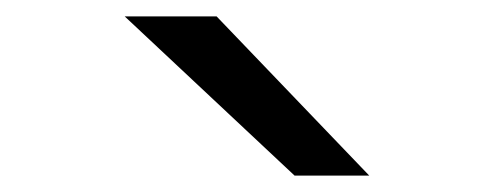

<svg xmlns="http://www.w3.org/2000/svg" viewBox="-20 -810 602 234"><path d="M339 -596 132 -790H244L430 -596Z"/></svg>

Font: Georama ExtraExtended
Style: Regular
Weight: 400
Width: 8
Designer: Jean-Baptiste Levee
Foundry: Production Type
Version: Version 1.000